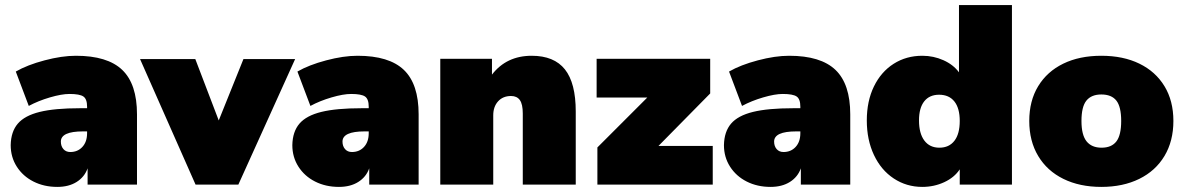

<svg xmlns="http://www.w3.org/2000/svg" viewBox="-20 -725 4652 754"><path d="M518 -276V0H324V-64Q312 -30 281 -10.5Q250 9 205 9Q153 9 111.5 -12Q70 -33 46 -70.5Q22 -108 22 -155Q23 -208 50 -239.5Q77 -271 136 -285.5Q195 -300 294 -300H322V-306Q322 -336 307.5 -346Q293 -356 253 -356Q222 -356 176 -342.5Q130 -329 93 -309L42 -444Q87 -470 155 -488Q223 -506 278 -506Q402 -506 460 -450.5Q518 -395 518 -276ZM322 -202V-209H306Q219 -209 219 -169Q219 -151 229 -139.5Q239 -128 256 -128Q285 -128 303.5 -148Q322 -168 322 -202Z M1139 -493 916 0H748L530 -493H747L839 -252L936 -493Z M1624 -276V0H1430V-64Q1418 -30 1387 -10.5Q1356 9 1311 9Q1259 9 1217.5 -12Q1176 -33 1152 -70.5Q1128 -108 1128 -155Q1129 -208 1156 -239.5Q1183 -271 1242 -285.5Q1301 -300 1400 -300H1428V-306Q1428 -336 1413.5 -346Q1399 -356 1359 -356Q1328 -356 1282 -342.5Q1236 -329 1199 -309L1148 -444Q1193 -470 1261 -488Q1329 -506 1384 -506Q1508 -506 1566 -450.5Q1624 -395 1624 -276ZM1428 -202V-209H1412Q1325 -209 1325 -169Q1325 -151 1335 -139.5Q1345 -128 1362 -128Q1391 -128 1409.5 -148Q1428 -168 1428 -202Z M2241 -287V0H2033V-279Q2033 -316 2021.5 -332Q2010 -348 1987 -348Q1955 -348 1936 -327Q1917 -306 1917 -272V0H1709V-494H1912V-432Q1969 -506 2068 -506Q2156 -506 2198.5 -452.5Q2241 -399 2241 -287Z M2779 -152V0H2326V-146L2522 -342H2323V-494H2769V-358L2566 -152Z M3319 -276V0H3125V-64Q3113 -30 3082 -10.5Q3051 9 3006 9Q2954 9 2912.5 -12Q2871 -33 2847 -70.5Q2823 -108 2823 -155Q2824 -208 2851 -239.5Q2878 -271 2937 -285.5Q2996 -300 3095 -300H3123V-306Q3123 -336 3108.5 -346Q3094 -356 3054 -356Q3023 -356 2977 -342.5Q2931 -329 2894 -309L2843 -444Q2888 -470 2956 -488Q3024 -506 3079 -506Q3203 -506 3261 -450.5Q3319 -395 3319 -276ZM3123 -202V-209H3107Q3020 -209 3020 -169Q3020 -151 3030 -139.5Q3040 -128 3057 -128Q3086 -128 3104.5 -148Q3123 -168 3123 -202Z M3954 -705V0H3749V-60Q3728 -28 3688 -9.5Q3648 9 3602 9Q3540 9 3490 -24Q3440 -57 3412 -116.5Q3384 -176 3384 -252Q3384 -328 3412 -385.5Q3440 -443 3489.5 -474.5Q3539 -506 3602 -506Q3646 -506 3685 -488.5Q3724 -471 3746 -441V-705ZM3749 -250Q3749 -300 3728 -326.5Q3707 -353 3668 -353Q3630 -353 3609.5 -327Q3589 -301 3589 -252Q3589 -201 3610 -173Q3631 -145 3669 -145Q3707 -145 3728 -172Q3749 -199 3749 -250Z M4022 -250Q4022 -329 4057 -386.5Q4092 -444 4155.5 -475Q4219 -506 4305 -506Q4391 -506 4454.5 -475Q4518 -444 4553 -386.5Q4588 -329 4588 -250Q4588 -171 4553 -112.5Q4518 -54 4454 -22.5Q4390 9 4305 9Q4220 9 4156 -22.5Q4092 -54 4057 -112.5Q4022 -171 4022 -250ZM4383 -250Q4383 -306 4364 -330Q4345 -354 4305 -354Q4266 -354 4246.5 -330Q4227 -306 4227 -250Q4227 -195 4247 -170Q4267 -145 4306 -145Q4345 -145 4364 -169.5Q4383 -194 4383 -250Z"/></svg>

Font: Nunito Sans Heavy
Style: Regular
Weight: 400
Designer: Vernon Adams
Foundry: Vernon Adams
Version: Version 2.500